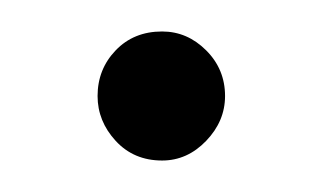

<svg xmlns="http://www.w3.org/2000/svg" viewBox="-20 -96 205 122"><path d="M83 6Q65 6 53.5 -6.5Q42 -19 42 -35Q42 -52 53.5 -64Q65 -76 83 -76Q99 -76 111 -64Q123 -52 123 -35Q123 -19 111 -6.5Q99 6 83 6Z"/></svg>

Font: Dosis Light
Style: Regular
Weight: 300
Designer: EdgarTolentino, PabloImpallari, IginoMarini
Foundry: EdgarTolentino, PabloImpallari, IginoMarini
Version: Version 3.001; ttfautohint (v1.8.2)